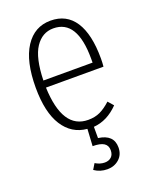

<svg xmlns="http://www.w3.org/2000/svg" viewBox="-141 -610 722 910"><g transform="rotate(-20 219.5 -155.0)"><path d="M391.1 -282.2Q391.1 -260.7 389.2 -241.2H99.1Q106.9 -28.8 235.8 -28.8Q270 -28.8 295.9 -41Q321.8 -53.2 350.1 -79.1L374 -51.8Q317.9 5.9 249 11.2V67.9Q325.2 78.1 325.2 142.1Q325.2 178.7 300.8 200.4Q276.4 222.2 241.2 222.2Q204.6 222.2 175.8 202.1L192.9 173.8Q216.3 188 240.2 188Q260.7 188 273.4 176.3Q286.1 164.6 286.1 142.1Q286.1 118.2 268.1 106.7Q250 95.2 211.9 95.2L216.8 9.8Q139.6 2.9 96.4 -64.9Q53.2 -132.8 53.2 -256.8Q53.2 -390.1 99.6 -461.2Q146 -532.2 227.1 -532.2Q307.6 -532.2 349.4 -468.3Q391.1 -404.3 391.1 -282.2ZM347.2 -276.9V-296.9Q347.2 -493.2 227.1 -493.2Q170.9 -493.2 136.5 -441.7Q102.1 -390.1 99.1 -276.9Z"/></g></svg>

Font: Fira Sans Compressed ExtraLight
Style: Regular
Weight: 250
Width: 1
Designer: Carrois Corporate & Edenspiekermann AG
Foundry: Carrois Corporate GbR & Edenspiekermann AG
Version: Version 4.203;PS 004.203;hotconv 1.0.88;makeotf.lib2.5.64775